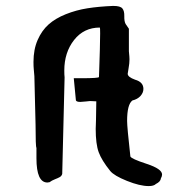

<svg xmlns="http://www.w3.org/2000/svg" viewBox="-20 -615 660 648"><path d="M93 -406Q93 -448 107 -480Q121 -512 144 -532.5Q167 -553 202 -567Q237 -581 275 -587Q313 -593 361 -595H363Q386 -595 393 -586.5Q400 -578 399.5 -560.5Q399 -543 404 -534L415 -518V-442Q417 -422 417 -415Q417 -401 414 -385Q411 -369 411 -366Q411 -355 436 -346Q464 -338 464 -315Q464 -302 454 -291Q444 -280 427 -276Q409 -263 409 -207Q409 -186 420 -87Q423 -79 475 -62Q527 -45 527 -26Q527 -20 523 -13Q522 -2 506 6Q499 13 482 13Q452 13 408.5 -4.5Q365 -22 352 -38Q323 -74 313 -101.5Q303 -129 303 -180Q303 -184 303.5 -194.5Q304 -205 304 -211L305 -273L284 -274Q282 -274 269.5 -272.5Q257 -271 251 -271Q236 -271 236 -278L229 -351H255Q313 -351 314 -355Q314 -356 315 -383.5Q316 -411 317 -447Q318 -483 318 -502Q318 -522 317 -522Q263 -522 230 -480Q197 -438 197 -377Q197 -362 198 -354L190 -28Q188 -21 182 -17.5Q176 -14 165.5 -10Q155 -6 147 0Q145 0 143 0.5Q141 1 140 1Q103 1 103 -81V-116Q100 -119 100 -195L96 -358L94 -381Q93 -390 93 -406Z"/></svg>

Font: NaniFont Regular
Style: Regular
Weight: 400
Designer: Nanigashitei
Version: Version 1.036